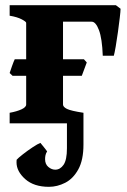

<svg xmlns="http://www.w3.org/2000/svg" viewBox="-20 -474 488 738"><path d="M17.1 0V-40.5Q44.4 -45.4 62.5 -53.7Q80.6 -62 80.6 -72.3V-386.2Q80.6 -390.6 63.5 -399.7Q46.4 -408.7 17.1 -413.6V-454.1H275.4V-418.9Q222.2 -411.6 222.2 -404.8V-72.3Q222.2 -63 237.3 -55.4Q252.4 -47.9 300.8 -40.5V0ZM417.5 -259.8H375Q372.6 -325.7 360.4 -358.2Q348.1 -390.6 332.5 -390.6H152.3L164.1 -454.1H425.3L443.4 -440.4Q443.4 -431.2 440.4 -406Q437.5 -380.9 433.3 -350.8Q429.2 -320.8 424.8 -295.4Q420.4 -270 417.5 -259.8ZM294.4 -182.6H28.3L17.1 -193.4Q19.5 -201.2 26.1 -219.7Q32.7 -238.3 36.6 -246.1H302.7L313.5 -233.9ZM135.3 75.2Q136.2 76.2 142.1 83.5Q147.9 90.8 154.1 98.4Q160.2 106 161.1 107.9Q156.2 115.7 154.8 122.8Q153.3 129.9 153.3 137.7Q153.3 157.2 165.8 167.7Q178.2 178.2 192.4 178.2Q211.4 178.2 224.4 159.4Q237.3 140.6 237.3 95.7V-7.8L300.8 -14.6V81.5Q300.8 141.1 281 177Q261.2 212.9 230.7 228.5Q200.2 244.1 168 244.1Q110.4 244.1 76.9 214.4Q43.5 184.6 43.5 149.9Q43.5 143.1 43.9 140.1Q49.8 133.3 67.9 119.1Q85.9 105 105.5 92Q125 79.1 135.3 75.2Z"/></svg>

Font: Gentium Book Plus
Style: Bold
Weight: 700
Designer: Victor Gaultney, Annie Olsen, Iska Routamaa, Becca Hirsbrunner
Foundry: SIL International
Version: Version 6.101